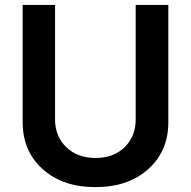

<svg xmlns="http://www.w3.org/2000/svg" viewBox="-20 -747 774 778"><path d="M529.8 -263.2V-727.1H662.1V-252Q662.1 -134.8 580.8 -61.8Q499.5 11.2 367.2 11.2Q233.9 11.2 152.8 -61.8Q71.8 -134.8 71.8 -252V-727.1H203.1V-263.2Q203.1 -194.8 248.3 -150.9Q293.5 -106.9 367.2 -106.9Q440.9 -106.9 485.4 -150.9Q529.8 -194.8 529.8 -263.2Z"/></svg>

Font: Telcell.Market SemBd
Style: Regular
Weight: 600
Designer: Rasmus Andersson, Sedrak Mkrtchyan
Version: Version 3.019;git-0a5106e0b